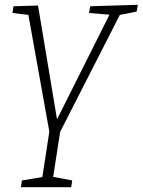

<svg xmlns="http://www.w3.org/2000/svg" viewBox="-20 -548 593 798"><path d="M280 202 276 230H67L71 202L156 188L185 -1L98 -486L32 -494L36 -522L138 -525L217 -52L435 -487L350 -494L355 -522L553 -528L548 -500L478 -486L230 0L201 187Z"/></svg>

Font: Bitter Light
Style: Italic
Weight: 300
Italic angle: -9°
Designer: Sol Matas, and Bitter project Authors
Foundry: Sol Matas
Version: Version 2.001